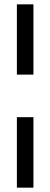

<svg xmlns="http://www.w3.org/2000/svg" viewBox="-20 -739 234 894"><path d="M58.6 -193.4H135.7V134.8H58.6ZM135.7 -718.8V-391.6H58.6V-718.8Z"/></svg>

Font: Inter Display V
Style: Regular
Weight: 400
Designer: Rasmus Andersson
Foundry: rsms
Version: Version 3.015;git-src